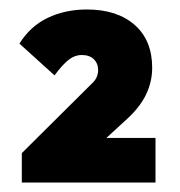

<svg xmlns="http://www.w3.org/2000/svg" viewBox="-20 -732 380 405"><path d="M26 -409 172 -554Q181 -562 184 -569.5Q187 -577 187 -584Q187 -598 178 -607Q169 -616 152 -616Q138 -616 125 -606Q112 -596 95 -573L21 -640Q44 -677 81 -694.5Q118 -712 163 -712Q227 -712 264 -679.5Q301 -647 301 -589Q301 -560 288.5 -533.5Q276 -507 249 -482L163 -403ZM26 -347V-409L122 -441H308V-347Z"/></svg>

Font: Outfit-Bold
Style: Bold
Weight: 700
Designer: Rodrigo Fuenzalida
Foundry: fragTYPE
Version: Version 1.000